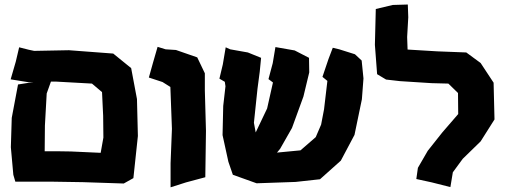

<svg xmlns="http://www.w3.org/2000/svg" viewBox="-20 -798 2202 837"><path d="M63.5 -591.8 48.8 -529.3 26.4 -452.1 104.5 -439.5 126 -440.4 58.6 -429.7 31.2 -284.2 27.3 -156.2 38.1 -36.1 46.9 -5.9H214.8L341.8 -3.9L519.5 2L561.5 -21.5L581.1 -205.1L577.1 -366.2L551.8 -501L473.6 -564.5L280.3 -579.1L128.9 -576.2L105.5 -581.1ZM202.1 -442.4H221.7L380.9 -433.6L424.8 -396.5L429.7 -293L430.7 -198.2L418.9 -131.8L289.1 -137.7L225.6 -138.7H174.8L175.8 -251L183.6 -390.6Z M667 -593.8 647.5 -526.4 628.9 -460 688.5 -440.4 722.7 -418.9 729.5 -236.3 723.6 -85.9V18.6L791 -2.9L875 -25.4L877.9 -227.5L873 -403.3V-478.5L839.8 -547.9L747.1 -580.1L702.1 -583Z M963.9 -591.8 951.2 -516.6 936.5 -455.1 960 -441.4 962.9 -421.9 953.1 -335.9 950.2 -209 975.6 -92.8 995.1 -36.1 1098.6 1 1268.6 -4.9 1375 -16.6 1465.8 -97.7 1525.4 -210 1557.6 -365.2 1564.5 -456.1 1556.6 -534.2 1527.3 -561.5 1459 -583 1430.7 -589.8 1412.1 -541 1385.7 -462.9 1407.2 -445.3 1392.6 -321.3 1379.9 -254.9 1356.4 -200.2 1290 -142.6 1187.5 -132.8 1201.2 -149.4 1252.9 -240.2 1302.7 -377 1328.1 -482.4 1327.1 -545.9 1264.6 -578.1 1180.7 -592.8 1168.9 -522.5 1150.4 -453.1 1169.9 -438.5 1144.5 -325.2 1094.7 -220.7 1086.9 -262.7 1102.5 -411.1 1112.3 -485.4 1118.2 -545.9 1060.5 -569.3 983.4 -583Z M1757.8 -778.3 1692.4 -776.4 1618.2 -758.8 1614.3 -602.5 1624 -474.6 1663.1 -451.2 1723.6 -444.3 1861.3 -435.5 1934.6 -433.6 1976.6 -392.6 1977.5 -300.8 1908.2 -220.7 1844.7 -140.6 1801.8 -66.4 1794.9 -17.6 1862.3 -2.9 1943.4 17.6 1954.1 -46.9 1997.1 -105.5 2075.2 -181.6 2135.7 -277.3 2131.8 -437.5 2075.2 -523.4 2012.7 -569.3 1885.7 -574.2 1756.8 -582 1754.9 -636.7 1759.8 -722.7Z"/></svg>

Font: MaokenAssortedSans-TC
Style: Regular
Weight: 500
Version: Version 0.83